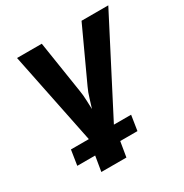

<svg xmlns="http://www.w3.org/2000/svg" viewBox="-168 -683 954 995"><g transform="rotate(-30 308.5 -185.0)"><path d="M62 90 76 0H183L71 -550H219L267 -241Q272 -213 273 -180Q274 -147 275 -127Q282 -147 291.5 -180Q301 -213 314 -240L457 -550H617L333 0H436L422 90H319L304 180H154L169 90Z"/></g></svg>

Font: JetBrains Mono NL ExtraBold
Style: Italic
Weight: 800
Italic angle: -9°
Monospace: yes
Designer: Philipp Nurullin, Konstantin Bulenkov
Foundry: JetBrains
Version: Version 2.305; ttfautohint (v1.8.4.7-5d5b)